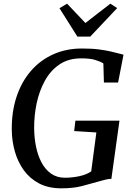

<svg xmlns="http://www.w3.org/2000/svg" viewBox="-20 -1015 722 1043"><path d="M312.5 8Q243 8 192.5 -18.5Q142 -45 109.5 -90Q77 -135 61 -191Q45 -247 44 -306Q42.5 -407 69.8 -489Q97 -571 148 -629.8Q199 -688.5 269.5 -720Q340 -751.5 425 -751.5Q479.5 -751.5 517.5 -746.5Q555.5 -741.5 582 -735.2Q608.5 -729 627.5 -724Q633.5 -722.5 639.2 -721Q645 -719.5 651 -718L621.5 -566.5H544.5L541.5 -670.5Q522.5 -682 495.2 -690Q468 -698 421 -698Q352 -698 303.2 -665Q254.5 -632 224 -576.8Q193.5 -521.5 179.2 -454.2Q165 -387 165.5 -317.5Q166 -266 175.8 -218Q185.5 -170 205.8 -132Q226 -94 257.5 -71.8Q289 -49.5 333 -49.5Q372.5 -49.5 411.5 -58Q450.5 -66.5 475.5 -84L503.5 -295.5L383 -303L389.5 -359.5H629L585 -43.5Q570 -43.5 550.5 -38.5Q531 -33.5 510 -27.5Q471 -16.5 425 -4.2Q379 8 312.5 8ZM400.5 -816 303 -970.5 344.5 -995Q369.5 -969 394.2 -942.5Q419 -916 444 -890Q477.5 -916 511.5 -942.5Q545.5 -969 579.5 -995L616.5 -971L470 -816Z"/></svg>

Font: Merriweather Medium
Style: Italic
Weight: 500
Italic angle: -7.8°
Version: Version 2.101